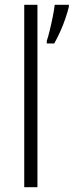

<svg xmlns="http://www.w3.org/2000/svg" viewBox="-20 -780 307 800"><path d="M136 0H81V-760H136ZM267 -752Q262 -731 252.5 -703Q243 -675 230.5 -647.5Q218 -620 206 -599H175V-610Q180 -624 187 -652.5Q194 -681 200 -711Q206 -741 208 -760H267Z"/></svg>

Font: Noto Sans Gurmukhi UI SemiCondensed Light
Style: Regular
Weight: 300
Width: 4
Designer: Jelle Bosma - Monotype Design Team
Foundry: Monotype Imaging Inc.
Version: Version 2.004; ttfautohint (v1.8.4.7-5d5b)